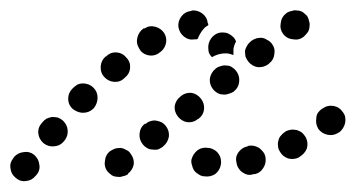

<svg xmlns="http://www.w3.org/2000/svg" viewBox="-45 -306 679 366"><path d="M20 -11Q11 -18 0 -16Q-11 -15 -19 -6V-5Q-27 4 -25 15Q-24 26 -15 33Q-6 41 5 39Q16 38 23 29L24 28Q32 19 30 8Q29 -3 20 -11ZM160 21Q164 25 168 28Q173 31 179 31Q184 32 189 30Q195 29 199 26V25Q208 18 210 7Q211 -4 204 -13Q201 -18 196 -20Q191 -23 186 -24Q180 -24 175 -23Q170 -21 165 -18Q156 -11 155 1Q153 12 160 21ZM376 8Q377 3 376 -2Q375 -8 372 -12Q369 -17 364 -20Q359 -23 354 -24H352Q341 -26 332 -20Q323 -13 320 -2Q319 3 321 9Q322 14 325 19Q328 23 333 26Q337 29 342 30H344Q355 32 365 26Q374 19 376 8ZM461 -7Q460 -12 457 -16Q453 -21 449 -24Q444 -27 439 -28Q434 -29 428 -28L427 -27Q416 -25 409 -15Q403 -6 406 5Q407 11 410 15Q413 20 418 23Q422 26 427 27Q433 28 438 26H440Q451 24 457 14Q463 5 461 -7ZM538 -44Q535 -49 531 -53Q527 -56 521 -58Q516 -59 511 -59Q505 -58 500 -56L499 -55Q494 -52 491 -48Q487 -44 486 -39Q484 -33 485 -28Q485 -23 488 -18Q493 -8 504 -4Q515 -1 525 -6L526 -7Q536 -13 540 -23Q543 -34 538 -44ZM227 -31Q230 -27 235 -24Q240 -21 245 -21Q251 -20 256 -21Q261 -23 265 -26L266 -27Q275 -34 277 -46Q278 -57 271 -66Q268 -70 263 -73Q258 -75 253 -76Q247 -77 242 -75Q237 -74 233 -70H231Q222 -63 221 -51Q220 -40 227 -31ZM74 -77Q70 -80 65 -82Q60 -83 54 -83Q49 -82 44 -80Q39 -77 36 -73L35 -72Q27 -63 28 -52Q29 -41 38 -33Q47 -26 58 -27Q70 -28 77 -37L78 -38Q85 -47 84 -58Q83 -69 74 -77ZM613 -72Q614 -77 613 -83Q612 -88 608 -93Q602 -102 591 -104Q579 -106 570 -99H569Q564 -95 561 -91Q558 -86 558 -81Q557 -75 558 -70Q559 -65 562 -60Q569 -51 580 -49Q591 -47 600 -53L602 -54Q606 -57 609 -62Q612 -67 613 -72ZM294 -84Q301 -75 312 -73Q324 -72 332 -79L334 -80Q343 -87 344 -98Q345 -109 338 -118Q331 -127 320 -129Q309 -130 300 -123L299 -122Q290 -115 288 -104Q287 -93 294 -84ZM133 -139Q129 -143 124 -145Q118 -147 113 -147Q108 -147 103 -145Q98 -142 94 -138L93 -137Q85 -129 85 -118Q85 -106 94 -98Q98 -95 103 -93Q108 -91 113 -91Q119 -91 124 -93Q129 -95 133 -99L134 -100Q141 -109 141 -120Q141 -131 133 -139ZM361 -136Q364 -132 369 -129Q374 -126 379 -126Q385 -125 390 -127Q395 -128 400 -131L401 -132Q410 -139 411 -151Q412 -162 405 -171Q402 -175 397 -178Q393 -181 387 -181Q382 -182 376 -180Q371 -179 367 -176L366 -175Q357 -168 355 -156Q354 -145 361 -136ZM196 -196Q189 -205 178 -206Q166 -207 158 -199L156 -198Q148 -191 147 -180Q146 -168 153 -160Q161 -151 172 -150Q184 -149 192 -157L193 -158Q202 -165 203 -176Q204 -188 196 -196ZM422 -209Q422 -204 423 -198Q425 -193 428 -189Q435 -180 446 -178Q458 -177 467 -184L468 -185Q477 -192 478 -203Q480 -214 473 -223Q469 -228 464 -230Q460 -233 454 -234Q449 -234 444 -233Q438 -231 434 -228L433 -227Q429 -224 426 -219Q423 -214 422 -209ZM352 -216V-218Q353 -229 361 -237Q370 -245 381 -244Q387 -244 392 -241Q396 -239 400 -235Q402 -233 403 -231Q404 -229 405 -227Q401 -220 400 -212Q400 -206 400 -201Q395 -203 390 -204Q380 -205 370 -202Q364 -200 359 -197Q355 -201 353 -206Q352 -211 352 -216ZM268 -243Q262 -252 251 -255Q240 -258 231 -252H229Q220 -246 217 -235Q214 -224 220 -214Q225 -204 236 -201Q247 -198 257 -204L258 -205Q268 -211 271 -222Q274 -233 268 -243ZM328 -231H326Q315 -229 306 -236Q297 -243 295 -255Q294 -266 301 -275Q308 -284 319 -285L321 -286Q332 -287 341 -280Q350 -273 351 -262Q352 -261 352 -260Q352 -259 352 -258Q349 -256 346 -254Q339 -247 334 -237Q333 -235 332 -232Q331 -232 330 -231Q329 -231 328 -231ZM495 -241Q502 -232 514 -231Q525 -229 534 -236L535 -237Q539 -241 542 -245Q545 -250 545 -256Q546 -261 544 -266Q543 -272 540 -276Q536 -280 532 -283Q527 -286 521 -286Q516 -287 511 -285Q505 -284 501 -281L500 -280Q491 -273 490 -261Q488 -250 495 -241Z"/></svg>

Font: FRB American Cursive Guidelines Dotted Ultra
Style: Bold Italic
Weight: 1000
Italic angle: -25°
Version: Version 2.0;Modular Font Editor K font №1